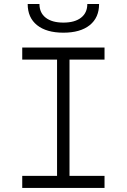

<svg xmlns="http://www.w3.org/2000/svg" viewBox="-20 -928 626 948"><path d="M89.8 0V-59.6H261.7V-633.8H89.8V-693.4H496.1V-633.8H323.2V-59.6H496.1V0ZM293 -766.6Q209.5 -766.6 163.1 -803.7Q116.7 -840.8 116.7 -908.2H174.8Q174.8 -864.7 205.8 -840.6Q236.8 -816.4 293 -816.4Q349.1 -816.4 380.1 -840.6Q411.1 -864.7 411.1 -908.2H469.2Q469.2 -840.8 422.9 -803.7Q376.5 -766.6 293 -766.6Z"/></svg>

Font: Caskaydia Cove Light
Style: Regular
Weight: 300
Monospace: yes
Designer: Aaron Bell
Foundry: Saja Typeworks
Version: Version 4.300; ttfautohint (v1.8.3)